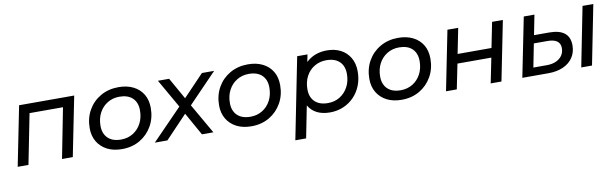

<svg xmlns="http://www.w3.org/2000/svg" viewBox="-46 -1013 5396 1685"><g transform="rotate(-10 2652.0 -170.5)"><path d="M40 0 146 -530H637L531 0H435L527 -470L545 -446H200L229 -470L136 0Z M970 6Q894 6 838.5 -22.5Q783 -51 752 -102.5Q721 -154 721 -223Q721 -313 761 -383.5Q801 -454 871.5 -494.5Q942 -535 1032 -535Q1107 -535 1163 -507Q1219 -479 1249.5 -428Q1280 -377 1280 -307Q1280 -217 1240 -146.5Q1200 -76 1130.5 -35Q1061 6 970 6ZM976 -78Q1036 -78 1083 -107Q1130 -136 1156.5 -186.5Q1183 -237 1183 -302Q1183 -372 1142 -411.5Q1101 -451 1025 -451Q966 -451 919 -422.5Q872 -394 845 -343.5Q818 -293 818 -227Q818 -158 859 -118Q900 -78 976 -78Z M1262 0 1553 -299 1543 -250 1383 -530H1483L1608 -308L1564 -309L1775 -530H1884L1606 -242L1614 -296L1784 0H1682L1552 -232H1595L1374 0Z M2123 6Q2047 6 1991.5 -22.5Q1936 -51 1905 -102.5Q1874 -154 1874 -223Q1874 -313 1914 -383.5Q1954 -454 2024.5 -494.5Q2095 -535 2185 -535Q2260 -535 2316 -507Q2372 -479 2402.5 -428Q2433 -377 2433 -307Q2433 -217 2393 -146.5Q2353 -76 2283.5 -35Q2214 6 2123 6ZM2129 -78Q2189 -78 2236 -107Q2283 -136 2309.5 -186.5Q2336 -237 2336 -302Q2336 -372 2295 -411.5Q2254 -451 2178 -451Q2119 -451 2072 -422.5Q2025 -394 1998 -343.5Q1971 -293 1971 -227Q1971 -158 2012 -118Q2053 -78 2129 -78Z M2824 6Q2756 6 2707.5 -18.5Q2659 -43 2633 -89.5Q2607 -136 2607 -202Q2607 -302 2641 -376.5Q2675 -451 2738.5 -493Q2802 -535 2890 -535Q2958 -535 3010.5 -508Q3063 -481 3093.5 -429.5Q3124 -378 3124 -307Q3124 -239 3101.5 -182Q3079 -125 3038.5 -83Q2998 -41 2943 -17.5Q2888 6 2824 6ZM2480 194 2624 -530H2716L2688 -393L2657 -270L2643 -144L2576 194ZM2820 -78Q2880 -78 2926.5 -107Q2973 -136 3000 -186.5Q3027 -237 3027 -302Q3027 -372 2986 -411.5Q2945 -451 2869 -451Q2810 -451 2762.5 -422.5Q2715 -394 2688.5 -343.5Q2662 -293 2662 -227Q2662 -158 2703 -118Q2744 -78 2820 -78Z M3462 6Q3386 6 3330.5 -22.5Q3275 -51 3244 -102.5Q3213 -154 3213 -223Q3213 -313 3253 -383.5Q3293 -454 3363.5 -494.5Q3434 -535 3524 -535Q3599 -535 3655 -507Q3711 -479 3741.5 -428Q3772 -377 3772 -307Q3772 -217 3732 -146.5Q3692 -76 3622.5 -35Q3553 6 3462 6ZM3468 -78Q3528 -78 3575 -107Q3622 -136 3648.5 -186.5Q3675 -237 3675 -302Q3675 -372 3634 -411.5Q3593 -451 3517 -451Q3458 -451 3411 -422.5Q3364 -394 3337 -343.5Q3310 -293 3310 -227Q3310 -158 3351 -118Q3392 -78 3468 -78Z M3857 0 3963 -530H4059L4014 -305H4316L4361 -530H4457L4351 0H4255L4300 -222H3998L3953 0Z M5062 0 5167 -530H5263L5158 0ZM4839 -351Q4929 -351 4974.5 -314.5Q5020 -278 5020 -205Q5020 -143 4989 -96.5Q4958 -50 4901.5 -25Q4845 0 4768 0H4537L4643 -528H4738L4703 -351ZM4768 -72Q4815 -72 4850 -87.5Q4885 -103 4904.5 -131Q4924 -159 4924 -197Q4924 -280 4810 -280H4689L4648 -72Z"/></g></svg>

Font: MOST Montserrat Medium
Style: Italic
Weight: 500
Italic angle: -11.3°
Designer: Julieta Ulanovsky
Foundry: Julieta Ulanovsky
Version: Version 8.000;March 11, 2024;FontCreator 15.0.0.2926 64-bit